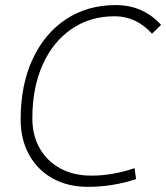

<svg xmlns="http://www.w3.org/2000/svg" viewBox="-20 -723 652 753"><path d="M325.2 9.8Q245.6 9.8 186.3 -23.4Q127 -56.6 94 -116.2Q61 -175.8 61 -255.4Q61 -389.6 107.7 -490.5Q154.3 -591.3 238.3 -647.2Q322.3 -703.1 434.1 -703.1Q541 -703.1 611.8 -625.5L576.2 -590.8Q514.2 -659.2 429.7 -659.2Q333 -659.2 260.3 -609.1Q187.5 -559.1 147.2 -469Q106.9 -378.9 106.9 -258.8Q106.9 -191.4 136 -140.9Q165 -90.3 217 -62.3Q269 -34.2 338.4 -34.2Q421.4 -34.2 507.8 -63.5L513.7 -20.5Q420.9 9.8 325.2 9.8Z"/></svg>

Font: Cascadia Mono NF ExtraLight
Style: Italic
Weight: 200
Italic angle: -10°
Monospace: yes
Designer: Aaron Bell
Foundry: Saja Typeworks
Version: Version 2404.023; ttfautohint (v1.8.4)